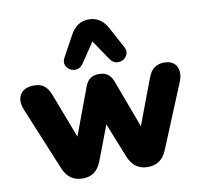

<svg xmlns="http://www.w3.org/2000/svg" viewBox="-85 -877 1039 978"><g transform="rotate(-10 434.0 -387.5)"><path d="M266 9Q232 9 207 -7.5Q182 -24 167 -59L31 -388Q18 -419 22 -444.5Q26 -470 46.5 -485.5Q67 -501 103 -501Q134 -501 154 -486.5Q174 -472 190 -430L286 -178H265L366 -449Q376 -476 393.5 -488.5Q411 -501 438 -501Q467 -501 484 -488Q501 -475 511 -449L612 -178H594L691 -436Q705 -474 727 -487.5Q749 -501 774 -501Q808 -501 826 -485Q844 -469 846.5 -443Q849 -417 836 -387L701 -60Q687 -25 662 -8Q637 9 603 9Q568 9 543.5 -8Q519 -25 504 -60L394 -335H467L363 -62Q349 -26 325 -8.5Q301 9 266 9ZM589 -615Q601 -594 594.5 -576.5Q588 -559 572 -550Q556 -541 537.5 -544Q519 -547 506 -565L435 -670L364 -565Q351 -547 332.5 -544Q314 -541 298 -550Q282 -559 275.5 -576.5Q269 -594 281 -615L339 -721Q355 -751 379 -767.5Q403 -784 435 -784Q468 -784 492 -767.5Q516 -751 532 -721Z"/></g></svg>

Font: Nunito ExtraLight Black
Style: Regular
Weight: 900
Version: Version 3.602